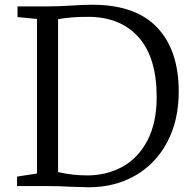

<svg xmlns="http://www.w3.org/2000/svg" viewBox="-20 -785 818 810"><path d="M136 -53V-705L54 -713V-758H180Q227 -758 289 -762Q301 -763 325.5 -764Q350 -765 370 -765Q552 -765 643 -669Q734 -573 734 -399Q734 -276 685 -184.5Q636 -93 550 -44Q464 5 355 5Q334 5 280 3Q233 0 182 0H52V-40ZM348 -45Q429 -45 495.5 -81Q562 -117 601.5 -191.5Q641 -266 641 -376Q641 -542 564.5 -628Q488 -714 351 -714Q278 -714 225 -704V-59Q286 -45 348 -45Z"/></svg>

Font: Martel
Style: Regular
Weight: 400
Designer: Dan Reynolds
Foundry: Dan Reynolds
Version: Version 1.001; ttfautohint (v1.1) -l 5 -r 5 -G 72 -x 0 -D la